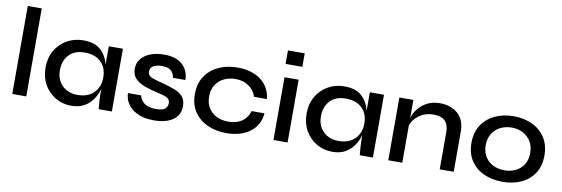

<svg xmlns="http://www.w3.org/2000/svg" viewBox="-53 -1099 4393 1500"><g transform="rotate(10 2143.5 -349.0)"><path d="M72 -698H183V0H72Z M540 11Q472 11 415.5 -22Q359 -55 325.5 -113.5Q292 -172 292 -248Q292 -326 326 -384.5Q360 -443 418 -476Q476 -509 548 -509Q637 -509 684.5 -466Q732 -423 750 -354V-498H862V0H758Q758 0 756 -19Q754 -38 752 -65.5Q750 -93 750 -118V-159Q738 -115 712 -76.5Q686 -38 644 -13.5Q602 11 540 11ZM574 -81Q658 -81 704 -128.5Q750 -176 750 -248Q750 -327 703.5 -372Q657 -417 574 -417Q494 -417 450 -370Q406 -323 406 -248Q406 -173 452.5 -127Q499 -81 574 -81Z M962 -164H1065Q1073 -126 1105.5 -102.5Q1138 -79 1195 -79Q1249 -79 1269 -96Q1289 -113 1289 -141Q1289 -173 1261 -185.5Q1233 -198 1180 -209Q1130 -220 1084 -236.5Q1038 -253 1009 -282.5Q980 -312 980 -361Q980 -406 1007 -439.5Q1034 -473 1081 -491Q1128 -509 1188 -509Q1285 -509 1334.5 -462.5Q1384 -416 1385 -342H1287Q1279 -382 1256 -400Q1233 -418 1187 -418Q1141 -418 1117 -402Q1093 -386 1093 -358Q1093 -326 1127.5 -312.5Q1162 -299 1221 -285Q1268 -272 1309.5 -257Q1351 -242 1376.5 -214Q1402 -186 1402 -136Q1402 -67 1347.5 -28Q1293 11 1196 11Q1124 11 1077 -9Q1030 -29 1004 -58Q978 -87 969 -116Q960 -145 962 -164Z M2039 -193Q2030 -97 1957.5 -43Q1885 11 1770 11Q1688 11 1621.5 -19Q1555 -49 1516 -106.5Q1477 -164 1477 -248Q1477 -331 1516 -389.5Q1555 -448 1621.5 -478.5Q1688 -509 1770 -509Q1884 -509 1956 -455Q2028 -401 2038 -306H1936Q1919 -359 1874.5 -388.5Q1830 -418 1770 -418Q1721 -418 1680 -398.5Q1639 -379 1614.5 -341Q1590 -303 1590 -248Q1590 -193 1614.5 -155.5Q1639 -118 1679.5 -99Q1720 -80 1770 -80Q1836 -80 1878.5 -109.5Q1921 -139 1937 -193Z M2267 -709V-602H2134V-709ZM2144 -498H2256V0H2144Z M2611 11Q2543 11 2486.5 -22Q2430 -55 2396.5 -113.5Q2363 -172 2363 -248Q2363 -326 2397 -384.5Q2431 -443 2489 -476Q2547 -509 2619 -509Q2708 -509 2755.5 -466Q2803 -423 2821 -354V-498H2933V0H2829Q2829 0 2827 -19Q2825 -38 2823 -65.5Q2821 -93 2821 -118V-159Q2809 -115 2783 -76.5Q2757 -38 2715 -13.5Q2673 11 2611 11ZM2645 -81Q2729 -81 2775 -128.5Q2821 -176 2821 -248Q2821 -327 2774.5 -372Q2728 -417 2645 -417Q2565 -417 2521 -370Q2477 -323 2477 -248Q2477 -173 2523.5 -127Q2570 -81 2645 -81Z M3055 -498H3166V-356Q3179 -398 3207.5 -432.5Q3236 -467 3278.5 -488Q3321 -509 3376 -509Q3463 -509 3518.5 -460.5Q3574 -412 3574 -315V0H3463V-293Q3463 -354 3433.5 -383.5Q3404 -413 3341 -413Q3278 -413 3230 -379Q3182 -345 3166 -297V0H3055Z M3962 11Q3879 11 3813 -19Q3747 -49 3709 -107Q3671 -165 3671 -248Q3671 -330 3709 -388.5Q3747 -447 3813 -478Q3879 -509 3962 -509Q4044 -509 4109.5 -478Q4175 -447 4212.5 -388.5Q4250 -330 4250 -248Q4250 -165 4212.5 -107Q4175 -49 4109.5 -19Q4044 11 3962 11ZM3962 -80Q4010 -80 4050 -99.5Q4090 -119 4113.5 -156.5Q4137 -194 4137 -248Q4137 -302 4113.5 -340Q4090 -378 4050 -398.5Q4010 -419 3962 -419Q3913 -419 3872.5 -399Q3832 -379 3808 -340.5Q3784 -302 3784 -248Q3784 -194 3808 -156.5Q3832 -119 3872.5 -99.5Q3913 -80 3962 -80Z"/></g></svg>

Font: Syne SemiBold
Style: Regular
Weight: 600
Designer: Lucas Descroix
Foundry: Bonjour Monde
Version: Version 2.200; ttfautohint (v1.8.4)